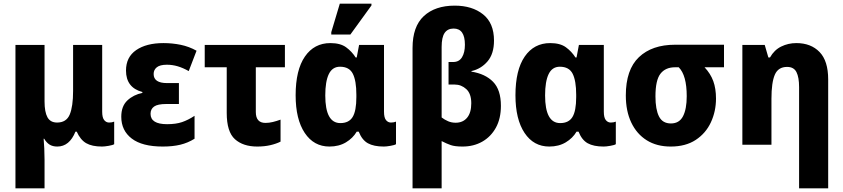

<svg xmlns="http://www.w3.org/2000/svg" viewBox="-20 -796 4638 1056"><path d="M65 240V-549H225V-238Q225 -180 241 -151Q257 -122 294 -122Q345 -122 363.5 -166Q382 -210 382 -296V-549H542V-182Q542 -149 553 -135.5Q564 -122 580 -122Q596 -122 608 -127V-3Q601 2 578 6Q555 10 541 10Q486 10 454 -8.5Q422 -27 402 -72H395Q362 10 295 10Q270 10 253 -0.5Q236 -11 223 -33H220Q222 -13 223.5 20Q225 53 225 82V240Z M875 10Q762 10 704.5 -34Q647 -78 647 -154Q647 -212 680.5 -243.5Q714 -275 763 -285V-290Q673 -314 673 -408Q673 -482 729 -520.5Q785 -559 879 -559Q928 -559 974 -549.5Q1020 -540 1061 -517L1018 -405Q986 -423 957 -431.5Q928 -440 898 -440Q860 -440 842.5 -426Q825 -412 825 -389Q825 -339 899 -339H964V-224H895Q847 -224 827.5 -210Q808 -196 808 -170Q808 -113 899 -113Q948 -113 981.5 -124.5Q1015 -136 1050 -159V-33Q1013 -10 971.5 0Q930 10 875 10Z M1395 10Q1317 10 1272 -30.5Q1227 -71 1227 -175V-426H1106V-549H1547V-426H1387V-180Q1387 -120 1440 -120Q1460 -120 1480.5 -125Q1501 -130 1523 -138V-17Q1499 -5 1466.5 2.5Q1434 10 1395 10Z M1792 10Q1706 10 1656 -65Q1606 -140 1606 -272Q1606 -411 1657 -485Q1708 -559 1797 -559Q1852 -559 1883.5 -536Q1915 -513 1936 -480H1942L1955 -549H2092V-182Q2092 -149 2103 -135.5Q2114 -122 2130 -122Q2146 -122 2158 -127V-3Q2151 2 2128 6Q2105 10 2091 10Q2036 10 2003.5 -8Q1971 -26 1953 -72H1942Q1921 -36 1882.5 -13Q1844 10 1792 10ZM1852 -119Q1899 -119 1919.5 -152.5Q1940 -186 1940 -262V-275Q1940 -352 1920.5 -390.5Q1901 -429 1850 -429Q1808 -429 1788.5 -388.5Q1769 -348 1769 -271Q1769 -119 1852 -119ZM1802 -606V-619L1849 -776H2023V-766L1907 -606Z M2249 240V-532Q2249 -650 2311 -707.5Q2373 -765 2481 -765Q2577 -765 2637 -717Q2697 -669 2697 -573Q2697 -500 2661.5 -458.5Q2626 -417 2573 -405V-402Q2649 -390 2692 -346Q2735 -302 2735 -214Q2735 -144 2707.5 -94Q2680 -44 2632.5 -17Q2585 10 2524 10Q2482 10 2459 2Q2436 -6 2409 -20V240ZM2486 -121Q2526 -121 2549 -148.5Q2572 -176 2572 -228Q2572 -281 2544.5 -306Q2517 -331 2481 -331H2447V-455H2473Q2505 -455 2521 -481Q2537 -507 2537 -550Q2537 -639 2475 -639Q2442 -639 2425.5 -615Q2409 -591 2409 -538V-150Q2426 -137 2445 -129Q2464 -121 2486 -121Z M3001 10Q2915 10 2865 -65Q2815 -140 2815 -272Q2815 -411 2866 -485Q2917 -559 3006 -559Q3061 -559 3092.5 -536Q3124 -513 3145 -480H3151L3164 -549H3301V-182Q3301 -149 3312 -135.5Q3323 -122 3339 -122Q3355 -122 3367 -127V-3Q3360 2 3337 6Q3314 10 3300 10Q3245 10 3212.5 -8Q3180 -26 3162 -72H3151Q3130 -36 3091.5 -13Q3053 10 3001 10ZM3061 -119Q3108 -119 3128.5 -152.5Q3149 -186 3149 -262V-275Q3149 -352 3129.5 -390.5Q3110 -429 3059 -429Q3017 -429 2997.5 -388.5Q2978 -348 2978 -271Q2978 -119 3061 -119Z M3669 10Q3592 10 3537 -24.5Q3482 -59 3452 -122Q3422 -185 3422 -271Q3422 -413 3494 -481.5Q3566 -550 3693 -550H3962V-426H3855Q3888 -391 3903 -350Q3918 -309 3918 -254Q3918 -184 3890 -123.5Q3862 -63 3806.5 -26.5Q3751 10 3669 10ZM3670 -117Q3716 -117 3736.5 -156.5Q3757 -196 3757 -267Q3757 -382 3713 -426H3693Q3640 -426 3612.5 -390.5Q3585 -355 3585 -266Q3585 -194 3604.5 -155.5Q3624 -117 3670 -117Z M4375 240V-317Q4375 -371 4360.5 -399.5Q4346 -428 4309 -428Q4260 -428 4241.5 -385Q4223 -342 4223 -253V0H4063V-549H4186L4206 -480H4215Q4238 -521 4276.5 -540Q4315 -559 4360 -559Q4440 -559 4487.5 -510Q4535 -461 4535 -359V240Z"/></svg>

Font: Noto Sans SemiCondensed ExtraBold
Style: Regular
Weight: 800
Width: 4
Designer: Monotype Design Team
Foundry: Monotype Imaging Inc.
Version: Version 2.013; ttfautohint (v1.8.4.7-5d5b)